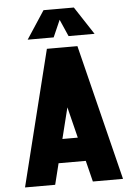

<svg xmlns="http://www.w3.org/2000/svg" viewBox="-61 -970 702 1015"><g transform="rotate(-5 290.0 -462.5)"><path d="M183 -112V-238H439V-112ZM369 -720 190 0H30L209 -720ZM371 -720 550 0H390L211 -720ZM209 -925H315L250 -777H112ZM370 -925 467 -777H329L264 -925Z"/></g></svg>

Font: Akshar Light
Style: Regular
Weight: 300
Designer: Tall Chai
Foundry: Tall Chai
Version: Version 1.100